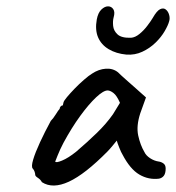

<svg xmlns="http://www.w3.org/2000/svg" viewBox="-20 -605 554 605"><path d="M112 -31Q108 -39 99.5 -44.5Q91 -50 91 -54Q91 -58 89 -64Q87 -70 83 -74Q78 -80 84.5 -102Q91 -124 106 -156.5Q121 -189 140 -224Q148 -232 156 -245Q164 -258 168 -262Q168 -266 171 -269.5Q174 -273 178 -273L180 -282Q181 -287 191 -299Q201 -311 215 -325.5Q229 -340 244.5 -353.5Q260 -367 270 -373Q291 -387 313.5 -388.5Q336 -390 352 -377Q355 -374 363 -366.5Q371 -359 382 -349.5Q393 -340 403 -331L440 -298L422 -248Q409 -208 415.5 -178Q422 -148 435 -126Q440 -115 453 -106.5Q466 -98 480 -96Q488 -95 495 -90Q502 -85 502 -74Q502 -59 496.5 -51.5Q491 -44 481 -42Q448 -38 419 -55Q390 -72 366 -118Q362 -124 355.5 -140.5Q349 -157 348 -162Q344 -157 334.5 -145.5Q325 -134 319 -128Q248 -56 197 -32.5Q146 -9 112 -31ZM154 -96Q156 -91 175.5 -99Q195 -107 220 -127Q254 -156 284.5 -185.5Q315 -215 336 -245L358 -281Q348 -304 337.5 -312Q327 -320 319 -320Q306 -320 283 -298.5Q260 -277 233 -240Q206 -203 180 -155Q169 -134 161.5 -115Q154 -96 154 -96ZM378 -433Q346 -436 322.5 -450Q299 -464 289 -487.5Q279 -511 285 -544Q289 -565 299.5 -575Q310 -585 320.5 -585Q331 -585 337 -576Q343 -567 338 -550Q335 -539 336.5 -523.5Q338 -508 350.5 -496.5Q363 -485 393 -486Q406 -487 419.5 -498Q433 -509 444 -523.5Q455 -538 461 -548Q474 -571 484.5 -576Q495 -581 502.5 -575Q510 -569 513 -558Q516 -547 513 -538Q510 -526 499 -507Q488 -488 470 -470.5Q452 -453 428.5 -442Q405 -431 378 -433Z"/></svg>

Font: Caveat Medium
Style: Regular
Weight: 500
Designer: Pablo Impallari
Foundry: Pablo Impallari
Version: Version 2.000